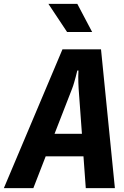

<svg xmlns="http://www.w3.org/2000/svg" viewBox="-22 -976 642 996"><path d="M-2 0 302 -720H502L574 0H423L411 -165H215L151 0ZM403 -282 386 -515Q385 -530 384.5 -547Q384 -564 384 -578Q384 -594 385 -610H379Q375 -594 371 -578Q367 -564 362.5 -547.5Q358 -531 352 -516L261 -282ZM229 -956H379L456 -810H326Z"/></svg>

Font: JetBrains Mono ExtraBold
Style: Italic
Weight: 800
Designer: Philipp Nurullin, Konstantin Bulenkov
Foundry: JetBrains
Version: Version 1.000; ttfautohint (v1.8.3)